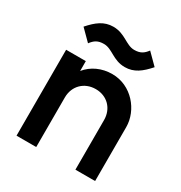

<svg xmlns="http://www.w3.org/2000/svg" viewBox="-163 -810 877 929"><g transform="rotate(30 275.5 -345.5)"><path d="M390 -277V0H500V-301C500 -395 422 -490 314 -490C255 -490 204 -466 171 -425V-480H61V0H171V-277C171 -341 217 -387 281 -387C345 -387 390 -341 390 -277ZM78 -619 137 -560C155 -584 172 -596 206 -596C253 -596 282 -549 348 -549C400 -549 435 -577 474 -621L415 -680C397 -656 380 -644 346 -644C300 -644 270 -691 204 -691C152 -691 117 -663 78 -619Z"/></g></svg>

Font: MV Cash Medium
Style: Regular
Weight: 500
Designer: Rodrigo Fuenzalida
Foundry: fragTYPE
Version: Version 1.100;Glyphs 3.1.2 (3151)